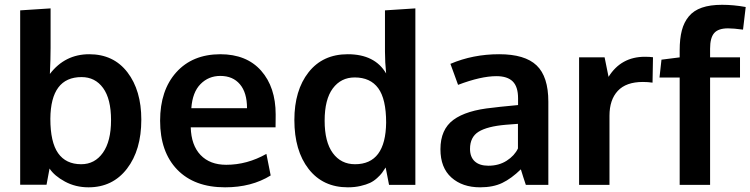

<svg xmlns="http://www.w3.org/2000/svg" viewBox="-20 -778 3158 808"><path d="M352.5 10.3Q297.9 10.3 253.2 -13.9Q208.5 -38.1 188.5 -68.8L175.8 -0.5H64.9V-734.4L192.9 -742.7V-576.7Q192.9 -528.3 189.9 -466.8Q253.4 -549.8 355.5 -549.8Q458 -549.8 516.4 -473.6Q574.7 -397.5 574.7 -274.4Q574.7 -146.5 514.4 -68.1Q454.1 10.3 352.5 10.3ZM321.8 -86.9Q378.9 -86.9 413.1 -135.3Q447.3 -183.6 447.3 -272.5Q447.3 -361.8 413.8 -407.7Q380.4 -453.6 323.2 -453.6Q193.4 -453.6 191.9 -278.3Q191.9 -179.7 224.6 -133.3Q257.3 -86.9 321.8 -86.9Z M927.2 10.3Q797.9 10.3 725.8 -64.2Q653.8 -138.7 653.8 -270Q653.8 -397.9 721.7 -473.6Q789.6 -549.3 906.7 -549.8Q1017.6 -549.8 1078.9 -480.5Q1140.1 -411.1 1140.1 -296.4Q1140.1 -288.1 1139.9 -269.5Q1139.6 -251 1139.6 -242.2H782.7Q784.7 -167 824 -125.7Q863.3 -84.5 932.1 -84.5Q1020 -84.5 1101.1 -130.4L1119.1 -39.6Q1038.6 10.3 927.2 10.3ZM785.2 -322.8H1019.5Q1019.5 -388.2 989.7 -423.3Q960 -458.5 907.2 -458.5Q857.9 -458.5 824 -424.3Q790 -390.1 785.2 -322.8Z M1443.8 10.3Q1338.9 10.3 1278.8 -66.9Q1218.8 -144 1218.8 -272.9Q1218.8 -397.9 1278.6 -473.9Q1338.4 -549.8 1443.4 -549.8Q1557.6 -549.8 1605 -468.8Q1600.1 -516.6 1600.1 -561V-734.4L1728 -742.7V0H1617.2L1603 -73.2Q1594.7 -60.1 1587.6 -50.5Q1580.6 -41 1566.9 -28.6Q1553.2 -16.1 1537.4 -8.5Q1521.5 -1 1497.3 4.6Q1473.1 10.3 1443.8 10.3ZM1474.1 -86.9Q1603 -86.9 1605 -262.2Q1605 -361.3 1571.8 -406.7Q1538.6 -452.1 1472.7 -452.1Q1415 -452.1 1380.6 -406Q1346.2 -359.9 1346.2 -270Q1346.2 -180.7 1380.6 -133.8Q1415 -86.9 1474.1 -86.9Z M2000.5 10.3Q1925.8 10.3 1879.6 -31Q1833.5 -72.3 1833.5 -149.9Q1833.5 -233.4 1888.2 -273.7Q1942.9 -314 2053.2 -324.7Q2068.4 -326.7 2085.9 -328.6Q2103.5 -330.6 2125.5 -332.5Q2147.5 -334.5 2160.2 -335.9V-364.3Q2160.2 -413.1 2137.7 -435.3Q2115.2 -457.5 2069.3 -457.5Q2003.9 -457.5 1907.7 -420.9Q1907.2 -422.4 1891.6 -465.3Q1876 -508.3 1875.5 -509.3Q1970.2 -549.8 2080.6 -549.8Q2189 -549.8 2238.3 -502.7Q2287.6 -455.6 2287.6 -350.1V0H2192.9Q2192.4 -2 2182.1 -32.7Q2171.9 -63.5 2171.9 -65.4Q2131.8 -26.4 2093.5 -8.1Q2055.2 10.3 2000.5 10.3ZM2035.2 -80.6Q2079.6 -80.6 2112.5 -101.8Q2145.5 -123 2159.7 -153.3V-256.8Q2158.2 -256.8 2134 -254.9Q2109.9 -252.9 2107.9 -252.9Q2030.3 -246.1 1994.1 -223.6Q1958 -201.2 1958 -151.4Q1958 -117.2 1978 -98.9Q1998 -80.6 2035.2 -80.6Z M2417 0V-536.6H2524.4L2541 -454.6Q2593.8 -539.1 2693.8 -539.1Q2714.8 -539.1 2728 -537.1L2726.1 -430.2Q2706.5 -433.1 2685.5 -433.1Q2614.7 -433.1 2579.8 -395.5Q2544.9 -357.9 2544.9 -291V0Z M2840.3 0V-451.7H2755.4L2763.7 -526.9L2840.3 -536.6V-566.4Q2840.3 -615.2 2849.4 -649.9Q2858.4 -684.6 2878.9 -709.2Q2899.4 -733.9 2933.8 -745.8Q2968.3 -757.8 3018.6 -757.8Q3067.4 -757.8 3118.2 -748.5L3106.9 -653.3Q3066.9 -658.7 3043.9 -658.7Q3002.9 -658.7 2985.6 -638.9Q2968.3 -619.1 2968.3 -573.2V-536.6H3094.2V-451.7H2968.3V0Z"/></svg>

Font: Oxygen
Style: Bold
Weight: 700
Designer: vernon adams
Foundry: Vernon Adams
Version: Version 0.2.3 webfont; ttfautohint (v0.93.3-1d66) -l 8 -r 50